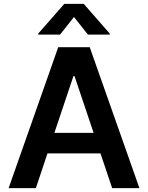

<svg xmlns="http://www.w3.org/2000/svg" viewBox="-20 -971 764 991"><path d="M361.9 -883.2 433.9 -792.3H546.5V-797.6L412.3 -951H311.8L177.2 -797.6V-792.3H289.8ZM558.9 0H699.6L443.2 -727.3H280.5L24.5 0H165.1L225.1 -179.3H498.6ZM260.7 -285.2 359 -578.1H364.7L463.1 -285.2Z"/></svg>

Font: TID UI Semi Bold
Style: Regular
Weight: 600
Designer: The TID Project Authors
Foundry: Bakken & Bæck
Version: Version 1.001;hotconv 1.0.109;makeotfexe 2.5.65596